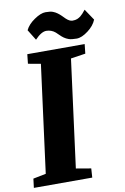

<svg xmlns="http://www.w3.org/2000/svg" viewBox="-112 -1021 704 1080"><g transform="rotate(-10 240.0 -481.0)"><path d="M-2.4 -51.8 70.8 -66.4 151.4 -680.7 79.6 -693.4 85.4 -747.1H413.1L407.2 -693.4L323.2 -680.7L242.7 -66.4L328.1 -51.8L324.7 0H-8.8ZM147.9 -818.8 110.4 -879.4Q125.5 -911.1 162.1 -936Q199.7 -961.9 227.3 -961.9Q254.9 -961.9 268.8 -956.5Q282.7 -951.2 293.9 -942.9Q305.2 -934.6 314.5 -925.3Q314.5 -925.3 332 -907.7Q352.1 -888.7 368.9 -888.7Q385.7 -888.7 396.2 -893.1Q406.7 -897.5 415.5 -904.3Q428.2 -914.1 446.3 -937.5L489.3 -873.5Q476.1 -840.3 440.9 -813.5Q403.8 -785.2 374.5 -785.2Q345.2 -785.2 329.8 -790.5Q314.5 -795.9 303.2 -804Q292 -812 283 -821.3Q273.9 -830.6 264.6 -838.9Q242.7 -857.4 213.9 -857.9Q185.1 -858.4 147.9 -818.8Z"/></g></svg>

Font: Merriweather
Style: Heavy Italic
Weight: 900
Italic angle: -7°
Designer: Eben Sorkin
Foundry: Eben Sorkin
Version: Version 1.001